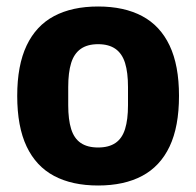

<svg xmlns="http://www.w3.org/2000/svg" viewBox="-20 -559 604 591"><path d="M282 12Q202 12 146.5 -17.5Q91 -47 62 -108Q33 -169 33 -264Q33 -358 62 -419Q91 -480 146.5 -509.5Q202 -539 282 -539Q362 -539 417.5 -509.5Q473 -480 502 -419Q531 -358 531 -264Q531 -169 502 -108Q473 -47 417.5 -17.5Q362 12 282 12ZM282 -105Q315 -105 335.5 -119Q356 -133 365 -162Q374 -191 374 -235V-291Q374 -336 365 -365Q356 -394 335.5 -408.5Q315 -423 282 -423Q249 -423 228.5 -408.5Q208 -394 199 -365Q190 -336 190 -291V-235Q190 -191 199 -162Q208 -133 228.5 -119Q249 -105 282 -105Z"/></svg>

Font: Archivo SemiCondensed ExtraBold
Style: Regular
Weight: 800
Width: 4
Designer: Hector Gatti
Foundry: Omnibus-Type
Version: Version 2.001